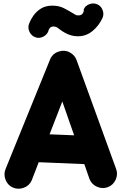

<svg xmlns="http://www.w3.org/2000/svg" viewBox="-20 -1026 712 1133"><path d="M55.7 80.6Q24.4 66.4 12.2 33.4Q0 0.5 13.7 -30.8L276.4 -677.2Q291 -710.4 326.7 -721.9Q362.3 -733.4 393.6 -715.8Q420.9 -700.2 431.2 -673.3L664.6 -30.8Q677.2 1 663.1 33.2Q648.9 65.4 617.2 78.1Q585.4 90.3 553.2 76.4Q521 62.5 508.3 30.8L477.5 -57.6L208.5 -68.8L167 38.6Q153.3 69.8 120.1 82Q86.9 94.2 55.7 80.6ZM347.7 -427.2 272.5 -233.4 417.5 -227.5ZM189.9 -805.7Q166.5 -813.5 154.8 -836.7Q143.1 -859.9 150.4 -882.3Q159.7 -908.7 177.5 -934.1Q195.3 -959.5 222.7 -976.1Q250 -992.7 288.6 -992.7Q328.1 -992.7 357.9 -977.3Q387.7 -961.9 411.1 -947.3Q419.4 -942.9 425 -939Q430.7 -935.1 440.9 -935.1Q459 -935.1 466.3 -944.3Q473.6 -953.6 474.4 -962.2Q475.1 -970.7 473.1 -968.3Q481.9 -991.7 506.3 -1001Q530.8 -1010.3 552.7 -1001Q575.7 -991.7 585.2 -967.5Q594.7 -943.4 585.4 -921.4Q564.9 -875.5 526.9 -843.8Q488.8 -812 440.9 -812Q411.1 -812 385.7 -822Q360.4 -832 335.9 -850.1Q325.7 -858.4 317.1 -864Q308.6 -869.6 295.9 -869.6Q282.2 -869.6 275.4 -862.1Q268.6 -854.5 266.8 -848.1Q265.1 -841.8 266.6 -845.2Q258.8 -821.8 235.8 -809.8Q212.9 -797.9 189.9 -805.7Z"/></svg>

Font: Mikhak-DS1-FD Black
Style: Regular
Weight: 900
Designer: Amin Abedi
Version: Version 3.2